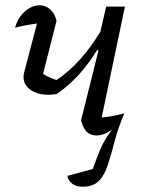

<svg xmlns="http://www.w3.org/2000/svg" viewBox="-20 -508 546 727"><path d="M195 -152Q154 -145 123.5 -154.5Q93 -164 78.5 -185Q64 -206 72 -236L120 -419Q75 -413 37 -403Q48 -442 74.5 -465Q101 -488 130 -488Q152 -488 169.5 -473Q187 -458 194 -429L143 -228Q166 -214 194 -205Q242 -237 283.5 -283.5Q325 -330 360 -388L382 -483H453L365 -63Q407 -67 451 -79Q427 -23 414 27Q401 77 388.5 116Q376 155 354.5 177Q333 199 292 199Q269 199 254 188Q239 177 235 158L331 132Q343 99 358.5 60.5Q374 22 404 -17Q373 5 345 5Q300 5 287 -53L353 -317L348 -319Q317 -268 279 -226Q241 -184 195 -152Z"/></svg>

Font: Piazzolla
Style: Italic
Weight: 400
Italic angle: -11.3°
Designer: Juan Pablo del Peral
Foundry: Huerta Tipografica
Version: Version 1.330